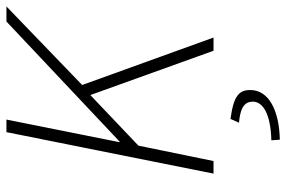

<svg xmlns="http://www.w3.org/2000/svg" viewBox="-170 -530 910 611"><g transform="rotate(-90 285.5 -224.0)"><path d="M39 0H79L128 -239L289 -392L430 0H472L321 -418L571 -659H523L141 -299H139L211 -659H171ZM147 211C240 209 305 176 305 117C305 82 288 64 213 54L201 81C246 85 268 97 268 125C268 158 227 182 145 184Z"/></g></svg>

Font: Source Sans Pro Light
Style: Italic
Weight: 300
Italic angle: -11°
Designer: Paul D. Hunt
Foundry: Adobe Systems Incorporated
Version: Version 3.006;hotconv 1.0.111;makeotfexe 2.5.65597